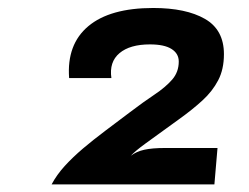

<svg xmlns="http://www.w3.org/2000/svg" viewBox="-20 -926 640 493"><path d="M112.5 -452.5Q125.5 -477 146.2 -499.8Q167 -522.5 193.2 -544.8Q219.5 -567 249.8 -589.8Q280 -612.5 312.5 -637Q348 -664 376.5 -683Q405 -702 422 -721.5Q439 -741 439 -768Q439 -788.5 420.5 -800.2Q402 -812 365 -812Q313.5 -812 286.8 -789.5Q260 -767 266 -725.5H157.5Q151 -812 206.8 -858.8Q262.5 -905.5 373.5 -905.5Q457.5 -905.5 506.2 -877.5Q555 -849.5 555 -787Q555 -748 540.2 -719.8Q525.5 -691.5 499.5 -667.8Q473.5 -644 438.5 -619Q382.5 -578.5 354.2 -558Q326 -537.5 316 -526Q330 -537 350.5 -541.5Q371 -546 403.5 -546H538.5L530.5 -452.5Z"/></svg>

Font: Spline Sans Mono
Style: Bold Italic
Weight: 700
Italic angle: -4°
Monospace: yes
Version: Version 1.004